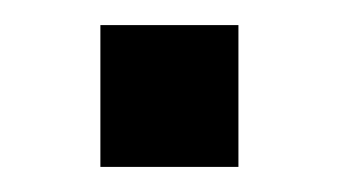

<svg xmlns="http://www.w3.org/2000/svg" viewBox="-20 -133 271 153"><path d="M60 0V-113H170V0Z"/></svg>

Font: Pixelify Sans Medium
Style: Regular
Weight: 500
Designer: Stefie Justprince
Foundry: Typecalism Foundryline
Version: Version 1.000;February 13, 2025;FontCreator 15.0.0.3015 64-b